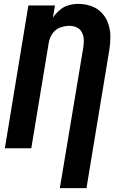

<svg xmlns="http://www.w3.org/2000/svg" viewBox="-20 -763 616 988"><path d="M288 205H425L542 -503Q548 -538 548 -573Q548 -608 537.5 -640Q527 -672 504.5 -696Q482 -720 450 -731.5Q418 -743 383 -743Q358 -743 333 -736Q308 -729 287.5 -711.5Q267 -694 252 -672L263 -735H126L5 0H141L231 -544Q235 -568 250 -590Q265 -612 289 -621Q313 -630 338 -630Q358 -630 375 -622Q392 -614 401 -597Q410 -580 411 -560.5Q412 -541 409 -521Z"/></svg>

Font: Iosevka Sparkle Extrabold
Style: Italic
Weight: 800
Italic angle: -9°
Designer: Belleve Invis
Foundry: Belleve Invis
Version: Version 4.5.0; ttfautohint (v1.8.3)